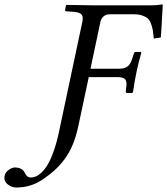

<svg xmlns="http://www.w3.org/2000/svg" viewBox="-147 -669 750 861"><path d="M118.2 -81.1 222.2 -570.8Q227.5 -594.2 218.5 -604.2Q209.5 -614.3 181.2 -616.2L150.9 -618.2Q143.1 -619.6 145 -625L148.9 -645L151.9 -647Q243.7 -645 277.8 -645H530.8Q555.2 -645 579.1 -648.9Q583 -648.9 583 -646Q582.5 -642.6 581.1 -615.7Q579.6 -588.9 577.6 -553.5Q575.7 -518.1 574.2 -501L543 -496.1Q540.5 -520 538.1 -534.2Q535.6 -548.3 529.8 -563.7Q523.9 -579.1 514.6 -586.9Q505.4 -594.7 489.7 -599.9Q474.1 -605 452.1 -605H347.2Q311.5 -605 303.2 -570.8L258.8 -360.8H386.2Q411.6 -360.8 424.8 -370.8Q438 -380.9 444.8 -402.8L453.1 -428.2Q455.1 -436 461.9 -436H483.9L486.8 -432.1Q464.4 -358.9 449.2 -254.9L444.8 -252H422.9Q417 -252 417 -259.8L419.9 -285.2Q421.9 -306.6 412.8 -314.9Q403.8 -323.2 377.9 -323.2H251L204.1 -103Q194.3 -56.6 178.5 -19Q162.6 18.6 141.4 46.4Q120.1 74.2 98.4 94Q76.7 113.8 48.8 132.8Q-5.9 171.9 -74.2 171.9Q-94.7 171.9 -113 157.2Q-131.3 142.6 -126 118.2Q-122.6 103 -107.4 92.5Q-92.3 82 -80.1 82Q-65.9 82 -56.2 86.4Q-46.4 90.8 -42.5 95.7Q-38.6 100.6 -34.2 108.9Q-25.4 127 -9.8 127Q1.5 127 12.7 122.8Q23.9 118.7 38.6 105.2Q53.2 91.8 66.4 70.1Q79.6 48.3 93.5 9.5Q107.4 -29.3 118.2 -81.1Z"/></svg>

Font: Common Serif SemiBold
Style: Italic
Weight: 600
Italic angle: -12°
Designer: Philipp H. Poll, Khaled Hosny
Foundry: Stefan Peev, Context Ltd.
Version: Version 1.026